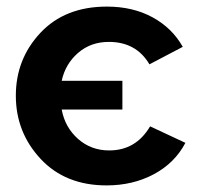

<svg xmlns="http://www.w3.org/2000/svg" viewBox="-20 -553 617 582"><path d="M303 9Q178 9 103 -71.5Q28 -152 28 -263Q28 -374 102.5 -453.5Q177 -533 304 -533Q383 -533 442.5 -500.5Q502 -468 534 -411L433 -358Q393 -426 310 -426Q255 -426 216.5 -392.5Q178 -359 167 -308H351V-221H167Q177 -167 216.5 -132Q256 -97 311 -97Q392 -97 435 -170L542 -120Q510 -59 446.5 -25Q383 9 303 9Z"/></svg>

Font: Raleway-v4020
Style: Bold
Weight: 700
Designer: Matt McInerney, Pablo Impallari, Rodrigo Fuenzalida
Foundry: Matt McInerney, Pablo Impallari, Rodrigo Fuenzalida
Version: Version 4.020;PS 004.020;hotconv 1.0.88;makeotf.lib2.5.64775